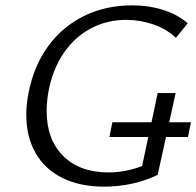

<svg xmlns="http://www.w3.org/2000/svg" viewBox="-20 -687 732 716"><path d="M78 -259Q78 -300 87 -343Q106 -441 159.5 -514.5Q213 -588 293.5 -627.5Q374 -667 472 -667Q536 -667 590 -649.5Q644 -632 680 -600L636 -546Q601 -579 551.5 -596Q502 -613 451 -613Q379 -613 318.5 -581Q258 -549 216.5 -487.5Q175 -426 160 -342Q154 -306 154 -273Q154 -167 215.5 -105.5Q277 -44 385 -44Q449 -44 510 -68L533 -176H388L399 -231H545L568 -340H635L611 -231H692L681 -176H599L568 -35Q477 9 368 9Q277 9 211.5 -24Q146 -57 112 -117.5Q78 -178 78 -259Z"/></svg>

Font: LXGW Bright GB
Style: Italic
Weight: 400
Italic angle: -12°
Designer: Christian Thalmann (Catharsis Fonts)
Foundry: LXGW / Christian Thalmann (Catharsis Fonts) / Fontworks Inc.
Version: Version 5.510